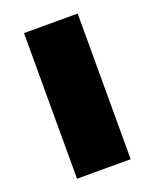

<svg xmlns="http://www.w3.org/2000/svg" viewBox="-108 -605 539 669"><g transform="rotate(-20 161.5 -270.0)"><path d="M261 -540V0H62V-540Z"/></g></svg>

Font: Pathway Extreme ExtraBold
Style: Regular
Weight: 800
Designer: Eduardo Rodriguez Tunni
Foundry: Eduardo Rodriguez Tunni
Version: Version 1.001;gftools[0.9.26]